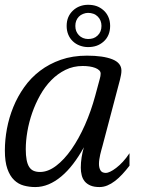

<svg xmlns="http://www.w3.org/2000/svg" viewBox="-20 -758 624 789"><path d="M85.9 -145Q85.9 -119.1 89.4 -101.1Q92.8 -83 99.9 -72Q106.9 -61 117.9 -56.2Q128.9 -51.3 144.5 -51.3Q177.2 -51.3 210.4 -76.4Q243.7 -101.6 273.7 -144.5Q303.7 -187.5 328.9 -244.1Q354 -300.8 371.1 -363.8L390.1 -434.1Q393.6 -445.8 393.6 -455.6Q393.6 -463.4 387.5 -469.2Q381.3 -475.1 371.1 -479Q360.8 -482.9 347.7 -484.9Q334.5 -486.8 319.8 -486.8Q281.2 -486.8 249 -470.9Q216.8 -455.1 190.7 -428.5Q164.6 -401.9 145 -366.9Q125.5 -332 112.3 -294.2Q99.1 -256.3 92.5 -217.8Q85.9 -179.2 85.9 -145ZM0 -139.6Q0 -183.1 8.5 -229Q17.1 -274.9 34.7 -318.1Q52.2 -361.3 79.6 -399.9Q106.9 -438.5 144.5 -467Q182.1 -495.6 230.2 -512.5Q278.3 -529.3 337.4 -529.3Q403.8 -529.3 441.4 -514.4Q479 -499.5 479 -467.8Q479 -459.5 477.3 -450.2Q475.6 -440.9 473.1 -430.7L400.9 -157.2Q398.9 -150.4 396.5 -141.4Q394 -132.3 391.8 -122.8Q389.6 -113.3 388.2 -103.3Q386.7 -93.3 386.7 -84.5Q386.7 -68.8 392.8 -58.1Q398.9 -47.4 415.5 -47.4Q421.9 -47.4 432.9 -52.5Q443.8 -57.6 457.3 -67.9Q470.7 -78.1 484.9 -93.3Q499 -108.4 512.2 -128.4V-77.1Q497.6 -58.1 482.7 -42Q467.8 -25.9 452.4 -14.2Q437 -2.4 421.1 4.2Q405.3 10.7 388.7 10.7Q366.7 10.7 351.8 4.4Q336.9 -2 328.1 -12.7Q319.3 -23.4 315.7 -38.1Q312 -52.7 312 -68.8Q312 -89.8 315.4 -111.6Q318.8 -133.3 324.7 -152.8Q303.7 -114.7 280.5 -84.5Q257.3 -54.2 231.9 -33Q206.5 -11.7 179.7 -0.5Q152.8 10.7 125 10.7Q100.6 10.7 77.9 4.6Q55.2 -1.5 37.8 -18.3Q20.5 -35.2 10.3 -64.2Q0 -93.3 0 -139.6ZM253.9 -651.4Q253.9 -671.4 260.5 -687Q267.1 -702.6 279.8 -714.6Q292.5 -726.6 308.3 -732.4Q324.2 -738.3 341.8 -738.3Q360.8 -738.3 376 -733.2Q391.1 -728 404.3 -716.8Q417.5 -705.6 425 -689Q432.6 -672.4 432.6 -651.4Q432.6 -631.8 425.8 -615.2Q418.9 -598.6 405.5 -586.9Q392.1 -575.2 376.5 -569.8Q360.8 -564.5 341.8 -564.5Q324.7 -564.5 308.1 -570.6Q291.5 -576.7 279.1 -588.6Q266.6 -600.6 260.3 -616.5Q253.9 -632.3 253.9 -651.4ZM289.6 -651.4Q289.6 -639.6 293.2 -630.4Q296.9 -621.1 304 -613.5Q311 -606 321 -601.8Q331.1 -597.7 341.8 -597.7Q353.5 -597.7 363 -600.8Q372.6 -604 380.9 -611.8Q389.2 -619.6 393.1 -629.6Q397 -639.6 397 -651.4Q397 -662.6 393.3 -672.4Q389.6 -682.1 381.8 -689.9Q374 -697.8 363.8 -701.4Q353.5 -705.1 341.8 -705.1Q332 -705.1 321.5 -700.9Q311 -696.8 304 -689.5Q296.9 -682.1 293.2 -672.6Q289.6 -663.1 289.6 -651.4Z"/></svg>

Font: Arian AMU Serif
Style: Italic
Weight: 400
Italic angle: -15°
Designer: Ruben Hakobyan (Tarumian)
Foundry: Ruben Hakobyan (Tarumian)
Version: Version 1.002